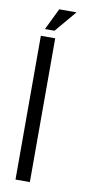

<svg xmlns="http://www.w3.org/2000/svg" viewBox="-91 -843 429 881"><g transform="rotate(10 123.5 -402.0)"><path d="M110.8 -804.2H191.4L106.4 -703.6H62ZM115.7 0H48.8V-669.9H115.7Z"/></g></svg>

Font: SaysetthaMai
Style: Regular
Weight: 400
Designer: John M. Durdin
Foundry: Lao Script for Windows
Version: Version 1.101